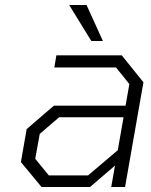

<svg xmlns="http://www.w3.org/2000/svg" viewBox="-20 -743 600 763"><path d="M343 -580 255 -723H324L389 -580ZM145 0 63 -99 86 -230 194 -323H479L494 -409L441 -475H196L204 -523H464L550 -416L477 0H422L437 -85L338 0ZM174 -46H330L448 -146L471 -277H215L138 -211L120 -112Z"/></svg>

Font: Tomorrow Light
Style: Italic
Weight: 300
Italic angle: -10°
Designer: Tony de Marco, Monica Rizzolli
Foundry: Just in Type
Version: Version 2.002